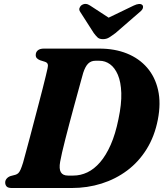

<svg xmlns="http://www.w3.org/2000/svg" viewBox="-20 -944 825 964"><path d="M6.1 -27.7Q6.1 -38.6 13.5 -47.2Q20.8 -55.9 33.1 -60.1L57.8 -66.6Q66.1 -69.2 72 -74.8Q77.9 -80.5 83.4 -92.8Q88.8 -105.1 95.8 -127.4Q101.5 -148.9 110.6 -182Q119.6 -215.1 130.3 -255.2Q140.9 -295.3 152.1 -338.2Q163.3 -381.1 174.3 -422.7Q185.3 -464.4 194.4 -500.2Q203.4 -536.1 209.9 -562.6Q216.3 -589.1 218.8 -601Q222.4 -615.6 219 -623.3Q215.6 -630.9 204.4 -634.2L181.5 -641.4Q170.6 -645.8 165 -651.8Q159.4 -657.8 159.4 -667.6Q159.4 -682.4 169.9 -691.2Q180.3 -700 200.3 -700H479.2Q556.3 -700 617.4 -675.4Q678.5 -650.7 718.7 -604.2Q758.9 -557.7 773.7 -491.9Q788.6 -426.1 772.5 -343.4Q756.4 -260.1 716.6 -195.9Q676.8 -131.6 618.9 -88.2Q561 -44.8 489.9 -22.4Q418.9 0 339.3 0H40.1Q20 0 13.1 -7.9Q6.1 -15.8 6.1 -27.7ZM348.3 -62.5Q384.5 -62.5 418.6 -78.6Q452.7 -94.8 482.5 -129.2Q512.2 -163.6 535.9 -217.2Q559.6 -270.8 574.8 -346.1Q590.8 -421.9 589 -477.1Q587.1 -532.3 571.9 -568.1Q556.6 -603.9 532.5 -621.4Q508.4 -638.9 479.5 -638.9H458.5Q437.5 -638.9 422.9 -624.9Q408.3 -610.9 397.7 -578.1Q393.9 -564.7 386.6 -538.2Q379.4 -511.7 369.8 -476.7Q360.3 -441.7 349.4 -402.2Q338.6 -362.6 328 -322.3Q317.4 -282.1 308 -245.3Q298.6 -208.5 291.8 -179Q285 -149.6 282 -131.9Q275.6 -96.2 285.5 -79.3Q295.4 -62.5 321.3 -62.5ZM558.3 -833.9 432.4 -916.1Q410.1 -931.2 390.5 -918.6Q382.8 -913.5 379.2 -903.9Q375.6 -894.3 383.2 -883.6L450.8 -778.1Q460.8 -764.6 469.9 -756Q479.1 -747.4 497 -747.4Q514.5 -747.4 528.2 -756Q541.9 -764.6 560 -778.1L681.6 -883.6Q695.3 -894.3 697.5 -903.9Q699.7 -913.5 694.9 -918.6Q689.2 -924.6 677.9 -924Q666.7 -923.4 651.4 -916.1L481 -833.9Z"/></svg>

Font: Fraunces
Style: Italic
Weight: 900
Italic angle: -16°
Version: Version 1.000;[0bf87f6ff]